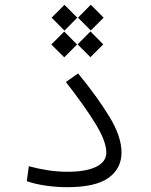

<svg xmlns="http://www.w3.org/2000/svg" viewBox="-20 -775 626 797"><path d="M258.8 2Q215.8 2 171.6 -4.2Q127.4 -10.3 91.3 -22.9L99.6 -85Q139.6 -74.2 179.7 -68.1Q219.7 -62 259.8 -62Q337.4 -62 379.4 -82.8Q421.4 -103.5 421.4 -142.1Q421.4 -188.5 374.8 -263.9Q328.1 -339.4 253.4 -434.6L304.2 -470.2Q382.8 -374.5 433.6 -291.5Q484.4 -208.5 484.4 -142.1Q484.4 -75.7 430.7 -36.9Q377 2 258.8 2ZM355.5 -537.6 302.2 -590.8 355.5 -644.5 408.7 -590.8ZM356.9 -648.4 303.7 -701.7 356.9 -755.4 410.2 -701.7ZM246.6 -537.1 192.9 -590.3 246.6 -644 299.8 -590.3ZM247.6 -647.9 194.3 -701.7 247.6 -754.9 300.8 -701.7Z"/></svg>

Font: CaskaydiaMono NF Light
Style: Regular
Weight: 300
Designer: Aaron Bell
Foundry: Saja Typeworks
Version: Version 2111.001; ttfautohint (v1.8.4);Nerd Fonts 3.1.1